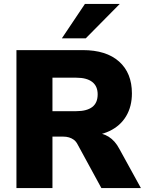

<svg xmlns="http://www.w3.org/2000/svg" viewBox="-20 -961 746 981"><path d="M64 0V-705H403Q523 -705 588.5 -646.5Q654 -588 654 -484Q654 -417 624.5 -367.5Q595 -318 539.5 -291.5Q484 -265 403 -265L411 -283H459Q502 -283 535 -262.5Q568 -242 590 -200L700 0H498L376 -224Q368 -239 357 -247Q346 -255 332.5 -259Q319 -263 303 -263H248V0ZM248 -393H370Q423 -393 451 -414Q479 -435 479 -479Q479 -521 451 -542.5Q423 -564 370 -564H248ZM296 -765 414 -941H592L418 -765Z"/></svg>

Font: Nunito Sans 12pt ExtraLight 12pt Black
Style: Regular
Weight: 900
Version: Version 3.101;gftools[0.9.27]